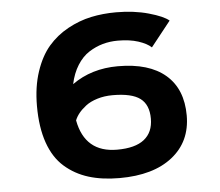

<svg xmlns="http://www.w3.org/2000/svg" viewBox="-51 -763 953 832"><g transform="rotate(-5 425.0 -347.5)"><path d="M470.5 -472.5Q606 -472.5 677.8 -410.8Q749.5 -349 749.5 -234Q749.5 -120.5 666.5 -54.8Q583.5 11 436.5 11Q360.5 11 301.8 -7.2Q243 -25.5 198.2 -64.8Q153.5 -104 130 -171Q106.5 -238 106.5 -331Q106.5 -414.5 128.5 -480.2Q150.5 -546 186.5 -587.8Q222.5 -629.5 272.2 -656.8Q322 -684 373.8 -695Q425.5 -706 483 -706Q561 -706 624.8 -688Q688.5 -670 711.5 -650L625 -541Q606.5 -558.5 569 -570.8Q531.5 -583 480 -583Q445.5 -583 414.2 -574.2Q383 -565.5 353.8 -546.8Q324.5 -528 302.8 -493.5Q281 -459 271 -412Q355.5 -472.5 470.5 -472.5ZM437 -349.5Q401 -349.5 370.2 -340Q339.5 -330.5 320 -315.5Q300.5 -300.5 288.2 -285.2Q276 -270 270 -254.5Q296.5 -112.5 436.5 -112.5Q515 -112.5 554.2 -143.5Q593.5 -174.5 593.5 -234Q593.5 -294.5 556.8 -322Q520 -349.5 437 -349.5Z"/></g></svg>

Font: League Mono Wide
Style: Bold
Weight: 700
Width: 8
Designer: Tyler Finck
Foundry: The League of Moveable Type / Tyler Finck
Version: Version 2.210